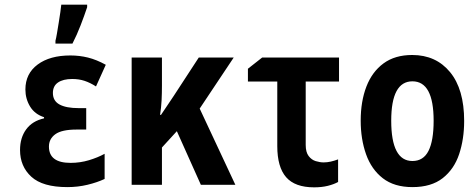

<svg xmlns="http://www.w3.org/2000/svg" viewBox="-20 -793 2040 824"><path d="M269 10Q163 10 114.5 -34.5Q66 -79 66 -149Q66 -202 92.5 -238Q119 -274 169 -285V-290Q129 -303 109 -336Q89 -369 89 -409Q89 -477 141.5 -516Q194 -555 282 -555Q321 -555 357.5 -546Q394 -537 434 -515L392 -422Q367 -438 343 -446Q319 -454 290 -454Q251 -454 229 -439Q207 -424 207 -394Q207 -360 235.5 -344.5Q264 -329 317 -329H350V-237H309Q245 -237 217.5 -217Q190 -197 190 -164Q190 -94 283 -94Q324 -94 362 -105.5Q400 -117 429 -133V-25Q397 -10 355.5 0Q314 10 269 10ZM218 -618Q221 -629 224.5 -650Q228 -671 232 -695.5Q236 -720 239 -741Q242 -762 243 -773H354V-762Q342 -726 326 -684.5Q310 -643 291 -606H218Z M545 0V-546H675V-426Q675 -393 673.5 -362.5Q672 -332 667 -300H671Q683 -319 696.5 -338Q710 -357 726 -382L833 -546H983L837 -327L990 0H842L739 -230L675 -160V0Z M1328 11Q1246 11 1208 -32.5Q1170 -76 1170 -166V-443H1044V-498L1105 -546H1435V-443H1292V-171Q1292 -140 1304.5 -123.5Q1317 -107 1335 -101.5Q1353 -96 1369 -96Q1384 -96 1399.5 -99.5Q1415 -103 1431 -109V-12Q1413 -2 1387 4.5Q1361 11 1328 11Z M1750 10Q1672 10 1623 -28Q1574 -66 1551 -131Q1528 -196 1528 -275Q1528 -358 1552.5 -421.5Q1577 -485 1626 -521Q1675 -557 1749 -557Q1851 -557 1911.5 -483.5Q1972 -410 1972 -274Q1972 -196 1950.5 -131.5Q1929 -67 1880 -28.5Q1831 10 1750 10ZM1750 -102Q1797 -102 1819 -145.5Q1841 -189 1841 -275Q1841 -444 1750 -444Q1659 -444 1659 -275Q1659 -102 1750 -102Z"/></svg>

Font: Noto Sans Mono ExtraCondensed
Style: Bold
Weight: 700
Width: 2
Designer: Monotype Design Team
Foundry: Monotype Imaging Inc.
Version: Version 2.014